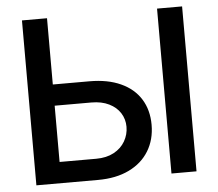

<svg xmlns="http://www.w3.org/2000/svg" viewBox="-51 -763 932 820"><g transform="rotate(-5 415.0 -353.5)"><path d="M585 -214.8Q585 -151.4 555.4 -102.8Q525.9 -54.2 470 -27.1Q414.1 0 336.9 0H72.3V-707H179.7V-422.9H336.9Q414.6 -422.9 470.5 -397.5Q526.4 -372.1 555.7 -325.2Q585 -278.3 585 -214.8ZM336.9 -90.8Q380.9 -90.8 412.6 -107.9Q444.3 -125 460.9 -153.8Q477.5 -182.6 477.5 -215.8Q477.5 -248 460.9 -274.4Q444.3 -300.8 412.6 -316.4Q380.9 -332 336.9 -332H179.7V-90.8ZM758.8 0H651.4V-707H758.8Z"/></g></svg>

Font: Pretendard JP Medium
Style: Regular
Weight: 500
Designer: Base glyphs from Inter by Rasmus Andersson; Hangeul glyphs from Noto Sans CJK(Source Han Sans) by Jang Soo-young and Kan
Foundry: Kil Hyung-jin
Version: Version 1.309